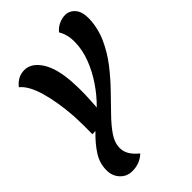

<svg xmlns="http://www.w3.org/2000/svg" viewBox="-270 -838 1126 1126"><g transform="rotate(-45 292.5 -275.5)"><path d="M119 -131Q120 -166 119.5 -204Q119 -242 117 -284Q108 -409 81 -502Q54 -595 9 -631Q47 -680 103 -680Q161 -680 203 -615Q245 -550 252 -426Q255 -378 253.5 -327Q252 -276 248 -224Q297 -272 337.5 -331.5Q378 -391 403 -456Q428 -521 429 -585Q430 -647 403 -692Q422 -715 448 -727Q474 -739 500 -739Q536 -739 561 -710Q586 -681 585 -623Q582 -547 551 -477.5Q520 -408 472 -346.5Q424 -285 371 -231Q322 -180 277.5 -134.5Q233 -89 204.5 -47Q176 -5 175 35Q174 67 189.5 93.5Q205 120 238 147Q214 169 188 178.5Q162 188 133 188Q86 188 56 154.5Q26 121 28 71Q29 18 59.5 -30.5Q90 -79 145 -132Z"/></g></svg>

Font: Sansita Swashed SemiBold
Style: Regular
Weight: 600
Designer: Pablo Cosgaya
Foundry: Omnibus-Type
Version: Version 1.003; ttfautohint (v1.8.3)